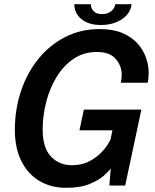

<svg xmlns="http://www.w3.org/2000/svg" viewBox="-20 -887 742 918"><path d="M296 11Q223.5 11 168.2 -22Q113 -55 82 -117.2Q51 -179.5 51 -266.5Q51 -363 79.8 -449.8Q108.5 -536.5 162 -603.5Q215.5 -670.5 290.2 -709.2Q365 -748 456.5 -748Q520.5 -748 565.2 -729Q610 -710 637.8 -678.8Q665.5 -647.5 678.2 -610.8Q691 -574 691 -539Q691 -528 689.5 -513.5Q688 -499 686 -491.5H557.5Q559 -498 560.5 -509.2Q562 -520.5 562 -529Q562 -572 533.5 -605.2Q505 -638.5 442.5 -638.5Q380 -638.5 331.8 -605.8Q283.5 -573 250.5 -518.8Q217.5 -464.5 200.8 -399Q184 -333.5 184 -268.5Q184 -179.5 224 -138.2Q264 -97 323 -97Q372.5 -97 410.2 -117.5Q448 -138 472.8 -166.8Q497.5 -195.5 508.5 -220L517.5 -264H360L381 -363H656L578.5 0H503L509.5 -82Q502 -70 477.2 -47.8Q452.5 -25.5 408 -7.2Q363.5 11 296 11ZM335.5 -867H414.5Q414.5 -848 427.5 -833.8Q440.5 -819.5 468 -819.5Q495 -819.5 512 -833.8Q529 -848 531 -867H609Q604.5 -823 563 -795.2Q521.5 -767.5 462.5 -767.5Q404 -767.5 369.8 -795.2Q335.5 -823 335.5 -867Z"/></svg>

Font: Epilogue SemiBold
Style: Italic
Weight: 600
Italic angle: -12°
Designer: Tyler Finck
Foundry: Etcetera Type Co
Version: Version 2.111; ttfautohint (v1.8.3)